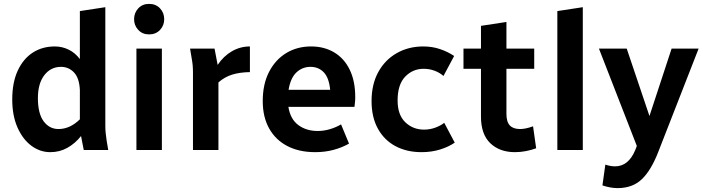

<svg xmlns="http://www.w3.org/2000/svg" viewBox="-20 -772 3618 988"><path d="M43 -260Q43 -348 71.5 -409Q100 -470 149 -501.5Q198 -533 262 -533Q300 -533 333.5 -516.5Q367 -500 391 -468V-715L522 -735V-124Q522 -103 524 -86Q526 -69 529 -47L537 0H411L397 -72Q367 -34 327 -11.5Q287 11 239 11Q186 11 141.5 -22Q97 -55 70 -116Q43 -177 43 -260ZM175 -267Q175 -188 204.5 -148Q234 -108 281 -108Q340 -108 391 -158V-309Q388 -371 360.5 -399.5Q333 -428 294 -428Q241 -428 208 -385Q175 -342 175 -267Z M670 -673Q670 -706 691.5 -729Q713 -752 747 -752Q782 -752 803.5 -729Q825 -706 825 -673Q825 -641 803.5 -618Q782 -595 747 -595Q713 -595 691.5 -618Q670 -641 670 -673ZM682 0V-522H813V0Z M958 -522H1084L1100 -438Q1130 -483 1173 -508Q1216 -533 1266 -533V-401Q1213 -400 1174.5 -388Q1136 -376 1104 -348V0H973V-398Q973 -419 971.5 -436Q970 -453 966 -474Z M1332 -252Q1332 -339 1364.5 -402Q1397 -465 1453 -499Q1509 -533 1581 -533Q1648 -533 1699.5 -502.5Q1751 -472 1779.5 -413.5Q1808 -355 1808 -272Q1808 -257 1806.5 -244Q1805 -231 1804 -222H1464Q1474 -159 1515 -128.5Q1556 -98 1615 -98Q1647 -98 1678.5 -107.5Q1710 -117 1735 -132L1776 -33Q1741 -13 1697 -1Q1653 11 1602 11Q1519 11 1458.5 -20.5Q1398 -52 1365 -111Q1332 -170 1332 -252ZM1578 -428Q1536 -428 1505.5 -399.5Q1475 -371 1465 -310H1679Q1673 -372 1646 -400Q1619 -428 1578 -428Z M1892 -252Q1892 -338 1926.5 -401Q1961 -464 2021.5 -498.5Q2082 -533 2158 -533Q2204 -533 2244 -519.5Q2284 -506 2317 -484L2262 -381Q2243 -398 2216.5 -408Q2190 -418 2160 -418Q2104 -418 2065 -377.5Q2026 -337 2026 -255Q2026 -181 2065.5 -143Q2105 -105 2162 -105Q2192 -105 2219.5 -115Q2247 -125 2266 -140L2320 -38Q2288 -16 2244 -2.5Q2200 11 2149 11Q2073 11 2015 -20Q1957 -51 1924.5 -110Q1892 -169 1892 -252Z M2365 -418V-522H2455V-639L2586 -659V-522H2729V-418H2586V-186Q2586 -145 2603.5 -126.5Q2621 -108 2656 -108Q2684 -108 2723 -122L2739 -9Q2715 0 2686.5 5.5Q2658 11 2630 11Q2551 11 2503 -35Q2455 -81 2455 -172V-418Z M2848 0V-715L2979 -735V0Z M3062 -522H3205L3322 -175L3436 -522H3575L3368 8Q3331 104 3283 150Q3235 196 3158 196Q3138 196 3117.5 192Q3097 188 3080 182L3095 75Q3121 84 3145 84Q3214 84 3249 0L3257 -21Z"/></svg>

Font: Radio Canada SemiBold
Style: Regular
Weight: 600
Designer: Charles Daoud, Etienne Aubert Bonn, Alexandre Saumier Demers, Jacques Le Bailly
Foundry: Radio-Canada
Version: Version 2.104; ttfautohint (v1.8.4.7-5d5b);gftools[0.9.28.de